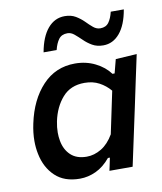

<svg xmlns="http://www.w3.org/2000/svg" viewBox="-83 -797 737 876"><g transform="rotate(-10 285.0 -359.0)"><path d="M355 0Q357.5 -10 359.5 -20.5L367.5 -59H358.5Q328 -22 291.5 -5Q255 12 217 12Q145 12 102.8 -28Q60.5 -68 47.5 -133Q41.5 -162 41.5 -193Q41.5 -231.5 50.5 -273Q73 -380 133.8 -444.8Q194.5 -509.5 284.5 -509.5Q336 -509.5 378.5 -488.2Q421 -467 445.5 -433.5H455.5L472 -497L570 -503Q557 -443 545 -386.2Q533 -329.5 520 -268L468 -25.5Q465 -12.5 462.5 0ZM265 -81.5Q299.5 -81.5 332.5 -101.2Q365.5 -121 390 -163L431 -358Q409.5 -383.5 380.2 -399.2Q351 -415 312 -415Q247.5 -415 209.8 -372Q172 -329 158.5 -264Q153 -237 153 -212.5Q153 -192.5 156.5 -174Q164 -132.5 191 -107Q218 -81.5 265 -81.5ZM427.5 -568.5Q398 -568.5 376.5 -581Q355 -593.5 338.5 -610Q321.5 -626.5 306.5 -639Q291.5 -651.5 275 -651.5Q248 -651.5 234.5 -633.2Q221 -615 213.5 -584.5H153Q165.5 -655 197.5 -692.8Q229.5 -730.5 276 -730.5Q305.5 -730.5 326.5 -718Q347.5 -705.5 364 -689Q380 -672.5 395 -660Q410 -647.5 427.5 -647.5Q453.5 -647.5 466.8 -665.8Q480 -684 487 -714H547.5Q535.5 -643.5 504 -606Q472.5 -568.5 427.5 -568.5Z"/></g></svg>

Font: Heraclito Medium
Style: Italic
Weight: 500
Italic angle: -12°
Designer: Kostas Bartsokas (font) & Cristiano Sobral (main changes)
Foundry: Kostas Bartsokas (font) & Cristiano Sobral (main changes)
Version: Version 1.00;July 8, 2020;FontCreator 13.0.0.2655 64-bit